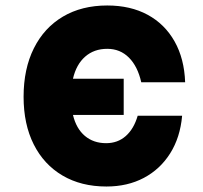

<svg xmlns="http://www.w3.org/2000/svg" viewBox="-20 -660 740 700"><path d="M368 20Q276 20 208 -20Q140 -60 103 -133.5Q66 -207 66 -307Q66 -409 103.5 -484Q141 -559 209.5 -599.5Q278 -640 371 -640Q456 -640 518.5 -606Q581 -572 616.5 -509Q652 -446 655 -360H495Q482 -418 450 -450Q418 -482 371 -482Q323 -482 290.5 -453.5Q258 -425 246 -373H431V-241H246Q258 -191 289.5 -164.5Q321 -138 367 -138Q409 -138 438.5 -164Q468 -190 482 -238H644Q637 -159 600.5 -101Q564 -43 504.5 -11.5Q445 20 368 20Z"/></svg>

Font: Martian Mono ExtraBold
Style: Regular
Weight: 800
Monospace: yes
Designer: Roman Shamin
Foundry: Evil Martians
Version: Version 1.000; ttfautohint (v1.8.4.7-5d5b)